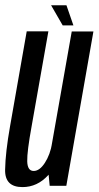

<svg xmlns="http://www.w3.org/2000/svg" viewBox="-26 -720 382 744"><path d="M166.5 0H231L336 -598H252L159.5 -74ZM161.5 -598.5H77.5L13 -231Q-5 -129.5 -6.2 -62.2Q-7.5 5 61 5Q118.5 5 160.8 -41.2Q203 -87.5 213.5 -149.5L176 -165.5Q168.5 -121 148 -89.2Q127.5 -57.5 104.5 -57.5Q80.5 -57.5 79.5 -94.8Q78.5 -132 96.5 -230.5ZM217 -621.5H258.5L231.5 -699.5H172Z"/></svg>

Font: Anybody ExtraCondensed
Style: Italic
Weight: 400
Width: 2
Italic angle: -10°
Version: Version 1.113;gftools[0.9.25]